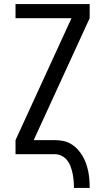

<svg xmlns="http://www.w3.org/2000/svg" viewBox="-20 -755 515 940"><path d="M342 165Q342 147 340.5 129.5Q339 112 335.5 95Q332 78 326 61Q320 44 309 30Q298 16 282 8Q266 0 249 0H56V-69L330 -666H56V-735H419V-666L145 -69H249Q269 -69 289 -65Q309 -61 327 -50.5Q345 -40 359 -25Q373 -10 383.5 7.5Q394 25 401 44.5Q408 64 412 84Q416 104 417.5 124.5Q419 145 419 165Z"/></svg>

Font: Iosevka QP
Style: Regular
Weight: 400
Designer: Belleve Invis
Foundry: Belleve Invis
Version: Version 20.0.0; ttfautohint (v1.8.4)